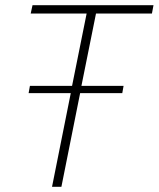

<svg xmlns="http://www.w3.org/2000/svg" viewBox="-20 -718 610 738"><path d="M288 -360 216 0H180L252 -360H90L95 -388H257L313 -666H98L105 -698H570L564 -666H349L293 -388H455L450 -360Z"/></svg>

Font: IBM Plex Sans Condensed ExtraLight
Style: Italic
Weight: 200
Width: 3
Italic angle: -11°
Designer: Mike Abbink, Paul van der Laan, Pieter van Rosmalen
Foundry: Bold Monday
Version: Version 1.3